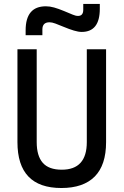

<svg xmlns="http://www.w3.org/2000/svg" viewBox="-20 -943 626 973"><path d="M291 9.8Q68.4 9.8 68.4 -222.7V-693.4H166V-222.7Q166 -153.3 196.5 -118.2Q227.1 -83 293 -83Q419.9 -83 419.9 -222.7V-693.4H517.6V-222.7Q517.6 -106.4 460 -48.3Q402.3 9.8 291 9.8ZM109.9 -764.6V-789.1Q109.9 -911.1 212.4 -911.1Q232.4 -911.1 254.2 -905Q275.9 -898.9 304.2 -887.2Q333 -875.5 348.1 -868.9Q363.3 -862.3 375.5 -862.3Q401.9 -862.3 401.9 -893.6V-922.9H485.8V-898.4Q485.8 -781.2 394 -781.2Q377.4 -781.2 354.5 -788.1Q331.5 -794.9 299.8 -808.1Q278.8 -816.9 261.2 -823.5Q243.7 -830.1 231 -830.1Q194.8 -830.1 194.8 -793.9V-764.6Z"/></svg>

Font: Caskaydia Cove
Style: Regular
Weight: 400
Monospace: yes
Designer: Aaron Bell
Foundry: Saja Typeworks
Version: Version 4.300; ttfautohint (v1.8.3)